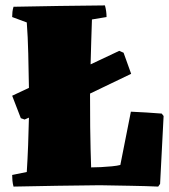

<svg xmlns="http://www.w3.org/2000/svg" viewBox="-20 -685 625 710"><path d="M30 5Q27 -6 26 -17Q25 -28 25 -38L79 -49Q82 -96 84 -148.5Q86 -201 87 -250Q79 -247 71 -243L57 -248L25 -331L87 -360Q86 -423 84.5 -486.5Q83 -550 79 -602L25 -622Q25 -632 26 -641Q27 -650 30 -660Q115 -662 199 -663Q283 -664 368 -665Q374 -644 374 -622L320 -613Q319 -580 317.5 -536Q316 -492 315 -447L421 -497L437 -490L465 -412Q427 -394 389 -375.5Q351 -357 313 -339Q313 -336 313 -333Q313 -263 313.5 -215.5Q314 -168 315 -133.5Q316 -99 317 -66Q332 -66 353 -67Q374 -68 394 -70Q414 -72 425 -75L464 -272Q493 -271 521.5 -269Q550 -267 578 -265L585 -256L572 -5L565 5Q521 3 463 2Q405 1 349 0Q270 1 190 2Q110 3 30 5Z"/></svg>

Font: Labrada Black
Style: Regular
Weight: 900
Designer: Mercedes Jáuregui
Foundry: Omnibus-Type Team
Version: Version 1.000; ttfautohint (v1.8.4.7-5d5b)